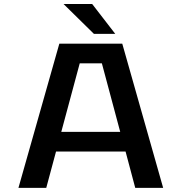

<svg xmlns="http://www.w3.org/2000/svg" viewBox="-20 -912 890 932"><path d="M539.5 -747.5H436L288.5 -892.5H427.5ZM636.5 0 589.5 -176.5H252L204.5 0H69.5L268 -700H573.5L772 0ZM367 -604.5 277.5 -272H563.5L474.5 -604.5Z"/></svg>

Font: League Mono Wide Medium
Style: Regular
Weight: 500
Width: 8
Designer: Tyler Finck
Foundry: The League of Moveable Type / Tyler Finck
Version: Version 2.210